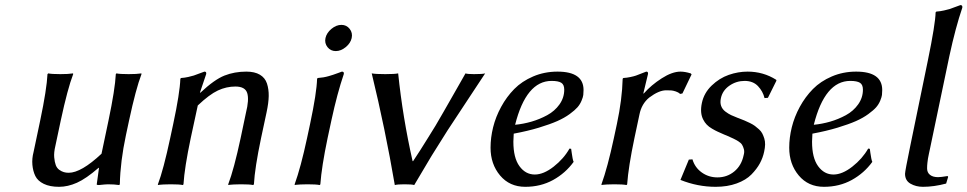

<svg xmlns="http://www.w3.org/2000/svg" viewBox="-20 -718 3769 748"><path d="M363.8 -64Q315.4 -22 279.8 -6.1Q244.1 9.8 210 9.8Q174.3 9.8 150.6 -1.7Q127 -13.2 117.7 -32.2Q108.4 -51.3 106.2 -75.7Q104 -100.1 110.8 -126L136.7 -249Q162.1 -370.1 165 -429.2L168 -432.1Q181.2 -429.2 215.3 -429.2Q231 -429.2 243.2 -429.9Q255.4 -430.7 259.8 -431.6L264.6 -432.1L265.1 -429.2Q243.2 -372.1 216.8 -249L195.8 -149.9Q189.5 -123.5 191.2 -105Q192.9 -86.4 197.3 -74.7Q201.7 -63 210.9 -56.4Q220.2 -49.8 228.8 -47.4Q237.3 -44.9 247.6 -44.9Q296.4 -44.9 375.5 -119.1L402.8 -249Q428.2 -370.1 431.2 -429.2L433.6 -432.1Q446.8 -429.2 481 -429.2Q496.6 -429.2 509 -429.9Q521.5 -430.7 526.4 -431.6L530.8 -432.1L531.2 -429.2Q509.3 -372.1 482.9 -249L470.7 -191.9Q448.7 -88.9 446.8 0L444.3 2.9Q425.3 0 400.4 0Q392.6 0 365.2 2.9Q360.8 2.9 358.6 2.2Q356.4 1.5 356.9 0L365.7 -64Z M997.1 -180.2Q972.7 -64 969.2 0L966.3 2.9Q953.1 0 918.9 0Q903.3 0 890.9 0.7Q878.4 1.5 874 2L869.6 2.9L869.1 0Q891.6 -59.1 917.5 -180.2L938 -277.8Q951.2 -330.1 943.1 -355.5Q935.1 -380.9 897 -380.9Q861.8 -380.9 828.9 -365.5Q795.9 -350.1 750.5 -307.1L723.1 -180.2Q698.7 -64.5 694.8 0L692.4 2.9Q679.2 0 645 0Q629.4 0 616.9 0.7Q604.5 1.5 600.1 2L595.2 2.9V0Q616.7 -56.6 643.1 -180.2L654.8 -234.9Q680.7 -356 682.6 -411.1L685.1 -414.1Q699.7 -415 713.6 -418.2Q727.5 -421.4 735.1 -423.8Q742.7 -426.3 757.1 -431.9Q771.5 -437.5 776.4 -439Q785.2 -439 783.2 -429.2L758.8 -356.9H760.7Q815.4 -408.2 854.5 -423.6Q893.6 -439 939.5 -439Q972.2 -439 992.4 -427Q1012.7 -415 1020 -392.8Q1027.3 -370.6 1026.9 -343.8Q1026.4 -317.4 1018.6 -280.8Z M1255.9 -534.4Q1243.7 -549.8 1248 -569.8Q1252.4 -589.8 1271.2 -605.5Q1290 -621.1 1310.1 -621.1Q1330.1 -621.1 1342.3 -605.5Q1354.5 -589.8 1350.1 -569.8Q1345.7 -549.8 1326.9 -534.4Q1308.1 -519 1288.1 -519Q1268.1 -519 1255.9 -534.4ZM1188 -234.9Q1213.9 -356.9 1215.3 -411.1L1217.8 -414.1Q1229.5 -415 1240 -416.7Q1250.5 -418.5 1261.2 -421.6Q1272 -424.8 1278.1 -426.8Q1284.2 -428.7 1295.9 -433.1L1312 -439Q1321.3 -439 1319.3 -429.2Q1293.9 -354.5 1271.5 -251L1256.3 -180.2Q1232.9 -68.4 1228 0L1225.6 2.9Q1211.9 0 1177.7 0Q1162.1 0 1149.9 0.7Q1137.7 1.5 1132.8 2L1128.4 2.9L1127.9 0Q1151.9 -66.4 1176.3 -180.2Z M1518.1 2.9Q1481 -214.8 1428.2 -432.1Q1443.8 -429.2 1481 -429.2Q1517.6 -429.2 1531.2 -432.1Q1548.8 -261.2 1587.4 -90.3H1589.4L1617.2 -132.8L1648.4 -182.6L1676.8 -228.5L1708 -282.2L1735.4 -330.1L1766.6 -384.8Q1790.5 -427.2 1793.5 -432.1Q1801.8 -429.2 1826.7 -429.2Q1860.4 -429.2 1870.1 -432.1L1800.8 -327.1L1723.6 -210L1661.1 -110.4L1593.8 2.9Q1585.4 0 1555.7 0Q1528.8 0 1518.1 2.9Z M2178.2 -368.7Q2178.2 -388.2 2166.7 -395.5Q2155.3 -402.8 2128.9 -402.8Q2029.8 -402.8 1986.8 -231.9Q2018.6 -234.9 2050.5 -244.1Q2082.5 -253.4 2111.8 -269.3Q2141.1 -285.2 2159.7 -311.3Q2178.2 -337.4 2178.2 -368.7ZM1981.4 -197.3Q1980 -175.3 1980 -166Q1980 -103 2003.7 -70.6Q2027.3 -38.1 2063.5 -38.1Q2097.7 -38.1 2137 -68.8Q2176.3 -99.6 2198.7 -139.2L2205.1 -138.2Q2205.6 -134.3 2207.3 -122.6Q2209 -110.8 2210.7 -101.6Q2212.4 -92.3 2214.8 -87.4Q2183.1 -43.5 2134.8 -16.8Q2086.4 9.8 2026.4 9.8Q1965.3 9.8 1928.2 -34.4Q1891.1 -78.6 1891.1 -142.6Q1891.1 -181.6 1901.1 -222.2Q1911.1 -262.7 1932.4 -301.8Q1953.6 -340.8 1983.4 -371.1Q2013.2 -401.4 2057.1 -420.2Q2101.1 -439 2151.9 -439Q2253.4 -439 2253.4 -367.2Q2253.4 -356.4 2252.4 -348.1Q2251.5 -339.8 2245.6 -325.7Q2239.7 -311.5 2229.7 -300Q2219.7 -288.6 2199.5 -273.7Q2179.2 -258.8 2151.1 -246.3Q2123 -233.9 2079.6 -220.7Q2036.1 -207.5 1981.4 -197.3Z M2488.3 -354Q2517.1 -386.7 2557.9 -412.8Q2598.6 -439 2631.3 -439Q2648.4 -439 2670.9 -432.1L2674.3 -428.2L2638.7 -354L2629.9 -352.1Q2623 -358.4 2612.5 -361.8Q2602.1 -365.2 2595 -365.7Q2587.9 -366.2 2575.2 -366.2Q2546.9 -366.2 2509.3 -337.9Q2479.5 -313.5 2471.2 -272L2451.7 -180.2Q2428.2 -68.4 2423.3 0L2420.9 2.9Q2407.2 0 2373 0Q2357.4 0 2345.2 0.7Q2333 1.5 2328.1 2L2323.7 2.9L2323.2 0Q2347.2 -66.4 2371.6 -180.2L2383.3 -234.9Q2403.8 -331.1 2405.8 -411.1L2408.2 -414.1Q2422.9 -415 2436.5 -418Q2450.2 -420.9 2457.8 -423.6Q2465.3 -426.3 2478.5 -431.6Q2491.7 -437 2497.6 -439Q2506.3 -439 2504.4 -429.2L2486.3 -354Z M2663.6 -96.2 2677.7 -97.2Q2687 -65.4 2713.9 -46.1Q2740.7 -26.9 2774.9 -26.9Q2812.5 -26.9 2840.6 -50Q2868.7 -73.2 2877 -112.8Q2880.9 -126 2878.2 -136.2Q2875.5 -146.5 2871.1 -153.8Q2866.7 -161.1 2856.9 -167.2Q2847.2 -173.3 2836.9 -178.2Q2826.7 -183.1 2812 -189.5Q2805.2 -192.4 2801.3 -193.8L2775.9 -205.1Q2767.1 -209 2754.2 -216.6Q2741.2 -224.1 2733.2 -232.7Q2725.1 -241.2 2719.7 -252Q2706.1 -277.8 2714.4 -316.9Q2722.7 -356 2752.7 -384.8Q2782.7 -413.6 2819.1 -426.3Q2855.5 -439 2892.6 -439Q2953.6 -439 3003.9 -407.2L3004.9 -403.8L2971.7 -336.9L2958.5 -335.9Q2952.1 -362.3 2932.9 -382.6Q2913.6 -402.8 2880.9 -402.8Q2848.6 -402.8 2821.8 -384.3Q2794.9 -365.7 2788.6 -335.9Q2784.7 -318.8 2789.3 -305.7Q2793.9 -292.5 2805.9 -283.4Q2817.9 -274.4 2828.4 -269.5Q2838.9 -264.6 2854 -258.8Q2856 -258.3 2856.9 -257.8Q2871.1 -252.4 2880.4 -248.5Q2889.6 -244.6 2901.6 -238.8Q2913.6 -232.9 2921.1 -227.3Q2928.7 -221.7 2937 -214.1Q2945.3 -206.5 2949.7 -198Q2954.1 -189.5 2957.5 -178.7Q2960.9 -168 2960.7 -155Q2960.4 -142.1 2957 -127Q2952.1 -103.5 2940.4 -81.8Q2928.7 -60.1 2907.5 -38.3Q2886.2 -16.6 2850.1 -3.4Q2814 9.8 2768.1 9.8Q2697.8 9.8 2630.9 -17.1Z M3341.8 -368.7Q3341.8 -388.2 3330.3 -395.5Q3318.8 -402.8 3292.5 -402.8Q3193.4 -402.8 3150.4 -231.9Q3182.1 -234.9 3214.1 -244.1Q3246.1 -253.4 3275.4 -269.3Q3304.7 -285.2 3323.2 -311.3Q3341.8 -337.4 3341.8 -368.7ZM3145 -197.3Q3143.6 -175.3 3143.6 -166Q3143.6 -103 3167.2 -70.6Q3190.9 -38.1 3227.1 -38.1Q3261.2 -38.1 3300.5 -68.8Q3339.8 -99.6 3362.3 -139.2L3368.7 -138.2Q3369.1 -134.3 3370.8 -122.6Q3372.6 -110.8 3374.3 -101.6Q3376 -92.3 3378.4 -87.4Q3346.7 -43.5 3298.3 -16.8Q3250 9.8 3189.9 9.8Q3128.9 9.8 3091.8 -34.4Q3054.7 -78.6 3054.7 -142.6Q3054.7 -181.6 3064.7 -222.2Q3074.7 -262.7 3095.9 -301.8Q3117.2 -340.8 3147 -371.1Q3176.8 -401.4 3220.7 -420.2Q3264.6 -439 3315.4 -439Q3417 -439 3417 -367.2Q3417 -356.4 3416 -348.1Q3415 -339.8 3409.2 -325.7Q3403.3 -311.5 3393.3 -300Q3383.3 -288.6 3363 -273.7Q3342.8 -258.8 3314.7 -246.3Q3286.6 -233.9 3243.2 -220.7Q3199.7 -207.5 3145 -197.3Z M3591.8 -62Q3591.8 -45.9 3603 -36.9Q3614.3 -27.8 3634.8 -27.8Q3645 -27.8 3671.9 -32.2L3673.8 -28.8L3666 -2.9Q3618.7 9.8 3575.7 9.8Q3548.3 9.8 3527.1 -2.4Q3505.9 -14.6 3505.9 -41Q3505.9 -50.8 3525.9 -147.9L3594.7 -481.9Q3624 -624.5 3625 -669.9L3627.9 -672.9Q3642.6 -673.8 3657.5 -677.2Q3672.4 -680.7 3679 -682.6Q3685.5 -684.6 3702.6 -691.2Q3719.7 -697.8 3721.7 -698.2Q3730.5 -698.2 3729 -688Q3702.6 -610.8 3678.7 -500L3603 -138.2L3599.1 -120.1Q3596.2 -106.4 3595.2 -100.3Q3594.2 -94.2 3593 -83.5Q3591.8 -72.8 3591.8 -62Z"/></svg>

Font: Linux Biolinum G
Style: Italic
Weight: 400
Italic angle: -12°
Designer: Philipp H. Poll
Foundry: Philipp H. Poll
Version: Version 0.5.1